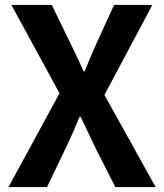

<svg xmlns="http://www.w3.org/2000/svg" viewBox="-20 -761 667 781"><path d="M14.5 0 222.1 -381.5 26.4 -740.8H190.7L265 -587.5Q278.4 -561.7 291 -533.6Q303.6 -505.4 320.3 -470.7H324.3Q338.2 -505.4 350.1 -533.6Q361.9 -561.7 373.8 -587.5L443.9 -740.8H599.7L404.8 -374.8L613.1 0H449.1L366 -164.1Q352.6 -192.5 338.3 -222.4Q324 -252.4 307.9 -286.2H303.9Q289.8 -252.4 276.7 -222.4Q263.5 -192.5 250.1 -164.1L171.1 0Z"/></svg>

Font: Noto Sans SC Thin
Style: Regular
Weight: 100
Designer: Ryoko NISHIZUKA 西塚涼子 (kana, bopomofo & ideographs); Paul D. Hunt (Latin, Greek & Cyrillic); Sandoll Communications 산돌커뮤니
Foundry: Adobe
Version: Version 2.004-H2;hotconv 1.0.118;makeotfexe 2.5.65603